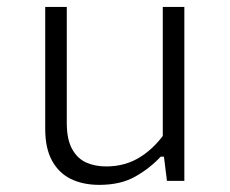

<svg xmlns="http://www.w3.org/2000/svg" viewBox="-20 -520 660 552"><path d="M448 -500H510V0H460L450 -80H448ZM172 -500V-166.5Q172 -119.5 187.2 -91.8Q202.5 -64 227.8 -52.8Q253 -41.5 285.5 -41.5Q341.5 -41.5 385.2 -69.8Q429 -98 462 -149V-69.5H442Q409.5 -35 367.8 -11.8Q326 11.5 265.5 11.5Q218.5 11.5 183.8 -5.5Q149 -22.5 129.5 -58.2Q110 -94 110 -149V-500Z"/></svg>

Font: Monaspace Neon Var ExtraLight
Style: Regular
Weight: 200
Designer: Riley Cran and the Lettermatic Team
Version: Version 1.200 (Monaspace Neon Var)